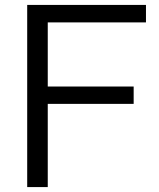

<svg xmlns="http://www.w3.org/2000/svg" viewBox="-20 -760 645 780"><path d="M573 -669H174V-408.5H523V-338H174V0H90.5V-740H573Z"/></svg>

Font: Encode Sans Semi Expanded
Style: Regular
Weight: 400
Width: 6
Designer: Multiple Designers
Foundry: Impallari Type
Version: Version 2.000